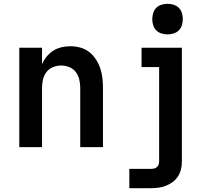

<svg xmlns="http://www.w3.org/2000/svg" viewBox="-20 -770 1090 1005"><path d="M81 0V-520H200V-434Q209 -455 224 -473.5Q239 -492 258.5 -504.5Q278 -517 301.5 -522.5Q325 -528 348 -528Q374 -528 400 -521Q426 -514 446.5 -498Q467 -482 481.5 -460Q496 -438 504.5 -413Q513 -388 516 -362Q519 -336 519 -310V0H400V-310Q400 -332 395 -353.5Q390 -375 377 -392.5Q364 -410 343 -418.5Q322 -427 300 -427Q278 -427 257 -418.5Q236 -410 223 -392.5Q210 -375 205 -353.5Q200 -332 200 -310V0ZM657 215V114H768Q777 114 785 112.5Q793 111 799.5 106Q806 101 809.5 93Q813 85 813 76V-419H721V-520H932V76Q932 97 927 117Q922 137 911 154Q900 171 883.5 183Q867 195 848 202.5Q829 210 809 212.5Q789 215 768 215ZM857 -590Q841 -590 825 -595Q809 -600 798 -611Q787 -622 782 -638Q777 -654 777 -670Q777 -686 782 -702Q787 -718 798 -729Q809 -740 825 -745Q841 -750 857 -750Q873 -750 889 -745Q905 -740 916 -729Q927 -718 932 -702Q937 -686 937 -670Q937 -654 932 -638Q927 -622 916 -611Q905 -600 889 -595Q873 -590 857 -590Z"/></svg>

Font: Iosevka Book
Style: Bold
Weight: 700
Designer: Belleve Invis
Foundry: Belleve Invis
Version: Version 28.0.7; ttfautohint (v1.8.3)